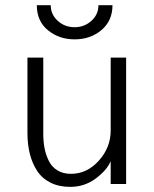

<svg xmlns="http://www.w3.org/2000/svg" viewBox="-20 -710 593 741"><path d="M268.1 -558.1Q208 -558.1 165 -593.3Q122.1 -628.4 122.1 -689.9H175.8Q175.8 -654.3 202.9 -629.6Q230 -605 268.1 -605Q305.2 -605 332.5 -629.4Q359.9 -653.8 359.9 -689.9H414.1Q414.1 -629.9 371.6 -594Q329.1 -558.1 268.1 -558.1ZM251 11.2Q207 11.2 174.3 -5.4Q141.6 -22 122.8 -51.3Q104 -80.6 95 -116.9Q85.9 -153.3 85.9 -196.8V-487.8H147V-193.8Q147 -165 151.6 -139.9Q156.2 -114.7 167.5 -90.8Q178.7 -66.9 200.7 -53Q222.7 -39.1 253.9 -39.1Q315.9 -39.1 361.6 -90.1Q407.2 -141.1 407.2 -206.1V-487.8H466.8V0H407.2V-87.9Q392.6 -53.2 349.4 -21Q306.2 11.2 251 11.2Z"/></svg>

Font: HK Grotesk Light
Style: Regular
Weight: 300
Designer: Alfredo Marco Pradil and Stefan Peev
Foundry: Hanken Design Co.
Version: Version 1.045;PS 001.045;hotconv 1.0.88;makeotf.lib2.5.64775